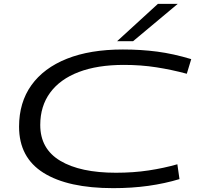

<svg xmlns="http://www.w3.org/2000/svg" viewBox="-20 -967 1038 997"><path d="M568 10Q333 10 206 -69.5Q79 -149 79 -309Q79 -435 143 -524.5Q207 -614 327.5 -662Q448 -710 618 -710Q712 -710 796 -699Q880 -688 973 -660L950 -584Q872 -605 792 -617.5Q712 -630 623 -630Q486 -630 389 -593Q292 -556 240.5 -486Q189 -416 189 -318Q189 -194 293 -132Q397 -70 582 -70Q673 -70 752 -82Q831 -94 901 -114L912 -37Q836 -14 750.5 -2Q665 10 568 10ZM588 -753 800 -947H903L671 -753Z"/></svg>

Font: Georama ExtraExtended
Style: Italic
Weight: 400
Width: 8
Italic angle: -9°
Designer: Jean-Baptiste Levee
Foundry: Production Type
Version: Version 1.000